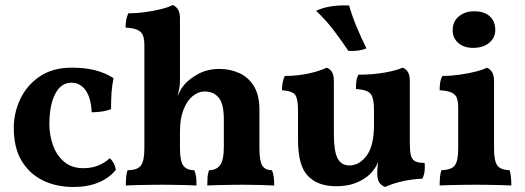

<svg xmlns="http://www.w3.org/2000/svg" viewBox="-20 -737 2093 766"><path d="M442 -59Q415 -26 372 -8.5Q329 9 273 9Q205 9 151.5 -17Q98 -43 66.5 -95Q35 -147 35 -227Q35 -287 61 -342Q87 -397 138.5 -432Q190 -467 266 -467Q320 -467 360.5 -456.5Q401 -446 433 -425Q427 -397 425 -367.5Q423 -338 423 -302Q407 -295 386 -292Q365 -289 346 -289Q343 -347 321.5 -377Q300 -407 265 -407Q223 -407 200 -362Q177 -317 177 -241Q177 -198 191.5 -157.5Q206 -117 236 -91.5Q266 -66 313 -66Q345 -66 371.5 -76.5Q398 -87 418 -106Q427 -98 433.5 -86Q440 -74 442 -59Z M1015 -145Q1015 -95 1026.5 -76.5Q1038 -58 1065 -58Q1070 -46 1072 -31.5Q1074 -17 1074 3Q1052 2 1017 1Q982 0 949 0Q927 0 899.5 0.5Q872 1 847 1.5Q822 2 807 3Q807 -15 808 -30Q809 -45 814 -58Q843 -58 858 -78Q873 -98 873 -151V-260Q873 -323 852.5 -347.5Q832 -372 796 -372Q771 -372 748.5 -353.5Q726 -335 712 -299.5Q698 -264 698 -211V-145Q698 -94 711.5 -76Q725 -58 755 -58Q761 -44 762.5 -30Q764 -16 764 3Q749 2 725.5 1.5Q702 1 676 0.5Q650 0 627 0Q605 0 576.5 0.5Q548 1 522.5 1.5Q497 2 482 3Q482 -16 483.5 -32Q485 -48 489 -58Q528 -58 542 -76.5Q556 -95 556 -145V-296L698 -413Q698 -401 695.5 -385.5Q693 -370 688 -353Q694 -365 700 -377Q706 -389 716 -400Q736 -423 772 -442.5Q808 -462 856 -462Q897 -462 933.5 -446Q970 -430 992.5 -394Q1015 -358 1015 -299ZM556 -556Q556 -580 550.5 -595Q545 -610 529 -617.5Q513 -625 481 -627Q481 -642 483.5 -656.5Q486 -671 492 -684Q526 -684 561.5 -689Q597 -694 626 -701.5Q655 -709 669 -717Q682 -712 690 -699.5Q698 -687 698 -664V-537H556ZM556 -571H698V-413L556 -270Z M1320 6Q1249 6 1209 -34.5Q1169 -75 1169 -178V-296Q1169 -339 1159 -356.5Q1149 -374 1105 -377Q1105 -392 1107.5 -406.5Q1110 -421 1116 -434Q1169 -434 1214.5 -444.5Q1260 -455 1283 -467Q1297 -462 1304.5 -449.5Q1312 -437 1312 -413V-202Q1312 -135 1326.5 -106Q1341 -77 1374 -77Q1414 -77 1443 -116.5Q1472 -156 1472 -237V-301Q1472 -344 1459.5 -361.5Q1447 -379 1400 -382Q1400 -397 1401.5 -411.5Q1403 -426 1410 -439Q1467 -439 1515 -447.5Q1563 -456 1586 -467Q1600 -462 1607.5 -449.5Q1615 -437 1615 -413V-134L1491 -98Q1485 -80 1475.5 -66Q1466 -52 1455 -41Q1432 -20 1399 -7Q1366 6 1320 6ZM1516 9Q1500 2 1492.5 -10Q1485 -22 1485 -48Q1485 -64 1488 -85.5Q1491 -107 1497 -130L1615 -167Q1615 -136 1619 -118.5Q1623 -101 1635.5 -94Q1648 -87 1674 -87Q1676 -71 1674 -54.5Q1672 -38 1665 -24Q1629 -23 1589 -14.5Q1549 -6 1516 9ZM1370 -534Q1339 -580 1309.5 -618.5Q1280 -657 1241 -694Q1269 -707 1303.5 -712Q1338 -717 1373 -715Q1384 -675 1402.5 -630.5Q1421 -586 1442 -544Q1428 -538 1410.5 -535.5Q1393 -533 1370 -534Z M1734 3Q1734 -15 1735.5 -30.5Q1737 -46 1741 -58Q1781 -59 1794.5 -77Q1808 -95 1808 -145V-306Q1808 -330 1803 -345Q1798 -360 1782 -367.5Q1766 -375 1734 -377Q1734 -392 1736 -406.5Q1738 -421 1745 -434Q1778 -434 1813.5 -439Q1849 -444 1878.5 -451.5Q1908 -459 1922 -467Q1935 -462 1943 -449.5Q1951 -437 1951 -414V-145Q1951 -95 1964 -77Q1977 -59 2013 -58Q2017 -46 2018.5 -29.5Q2020 -13 2020 3Q2005 2 1982 1.5Q1959 1 1932 0.5Q1905 0 1878 0Q1851 0 1823 0.5Q1795 1 1772 1.5Q1749 2 1734 3ZM1867 -546Q1831 -546 1808.5 -565.5Q1786 -585 1786 -616Q1786 -652 1811 -672Q1836 -692 1871 -692Q1912 -692 1934 -672Q1956 -652 1956 -617Q1956 -587 1932 -566.5Q1908 -546 1867 -546Z"/></svg>

Font: Vollkorn
Style: Bold
Weight: 700
Designer: Friedrich Althausen
Foundry: Friedrich Althausen
Version: Version 5.000